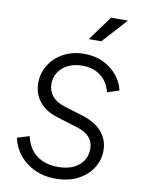

<svg xmlns="http://www.w3.org/2000/svg" viewBox="-106 -1071 859 1154"><g transform="rotate(10 323.5 -493.5)"><path d="M44 -190 118 -213Q135 -137 187 -98.5Q239 -60 317 -60Q373 -60 411.5 -78.5Q450 -97 470 -128.5Q490 -160 490 -199Q490 -243 464 -271.5Q438 -300 388 -315L258 -355Q188 -377 150.5 -425Q113 -473 113 -537Q113 -597 144 -647Q175 -697 230 -727Q285 -757 357 -757Q423 -757 474 -732Q525 -707 558 -666.5Q591 -626 602 -577L530 -553Q515 -615 469.5 -650Q424 -685 357 -685Q309 -685 271.5 -667Q234 -649 213 -617.5Q192 -586 192 -544Q192 -504 217 -472.5Q242 -441 296 -424L410 -389Q490 -364 530 -316Q570 -268 570 -203Q570 -147 539 -97.5Q508 -48 450.5 -18Q393 12 311 12Q244 12 188.5 -13.5Q133 -39 95 -84.5Q57 -130 44 -190ZM367 -849 476 -999H579L443 -849Z"/></g></svg>

Font: Kosmopol Plus Jakarta Sans Italic It
Style: Regular
Weight: 400
Italic angle: -8.04999°
Designer: Gumpita Rahayu
Foundry: Tokotype
Version: Version 2.006